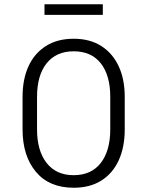

<svg xmlns="http://www.w3.org/2000/svg" viewBox="-20 -872 692 902"><path d="M566 -417V-264Q566 -181 538 -119.5Q510 -58 456.5 -24Q403 10 326 10Q211 10 148.5 -65Q86 -140 86 -264V-417Q86 -500 114 -561Q142 -622 196 -656Q250 -690 326 -690Q402 -690 455.5 -656Q509 -622 537.5 -561Q566 -500 566 -417ZM498 -417Q498 -518 453.5 -574.5Q409 -631 326 -631Q244 -631 199 -574.5Q154 -518 154 -417V-264Q154 -164 199 -106.5Q244 -49 326 -49Q409 -49 453.5 -106.5Q498 -164 498 -264ZM463 -852V-802H189V-852Z"/></svg>

Font: Inria Sans Light
Style: Regular
Weight: 300
Designer: Black Foundry Team
Foundry: Black Foundry
Version: Version 1.2; ttfautohint (v1.8.3)